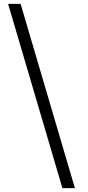

<svg xmlns="http://www.w3.org/2000/svg" viewBox="-20 -800 457 997"><path d="M304 177 22 -780H87L369 177Z"/></svg>

Font: Merriweather Sans Light
Style: Italic
Weight: 300
Italic angle: -7.5°
Designer: Eben Sorkin
Foundry: Eben Sorkin
Version: Version 2.001; ttfautohint (v1.8.3)